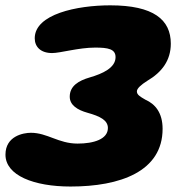

<svg xmlns="http://www.w3.org/2000/svg" viewBox="-23 -640 646 702"><path d="M235 42C416.5 42 571.5 -13 571.5 -169C571.5 -228.5 543.5 -260 509.5 -275C487.5 -287.5 477.5 -294 477.5 -306C477.5 -316.5 492.5 -330 515.5 -344.5C569 -376 601.5 -419 601.5 -480.5C601.5 -568 538.5 -620.5 380 -620.5C259 -620.5 104 -588.5 104 -500C104 -469 125.5 -446 167.5 -446C197.5 -446 264.5 -466 325 -466C372 -466 399.5 -461 399.5 -431C399.5 -392 352 -370.5 305.5 -357C264 -345 232 -325.5 232 -286.5C232 -256 259.5 -238 297.5 -227.5C342.5 -215 371.5 -200.5 371.5 -172C371.5 -131 319.5 -115 260.5 -115C191 -115 150 -154.5 90 -154.5C63 -154.5 -3 -143 -3 -74.5C-3 1.5 101 42 235 42Z"/></svg>

Font: Gluten
Style: Bold Italic
Weight: 700
Italic angle: -13°
Designer: Tyler Finck
Foundry: Etcetera Type Company
Version: Version 0.920